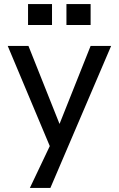

<svg xmlns="http://www.w3.org/2000/svg" viewBox="-20 -725 586 945"><path d="M18 -499H120L273 -115L426 -499H527L228 200H127L225 -6ZM236 -705V-602H118V-705ZM426 -705V-602H307V-705Z"/></svg>

Font: Syne Med Modified
Style: Regular
Weight: 500
Designer: Lucas Descroix
Foundry: Bonjour Monde
Version: Version 2.200